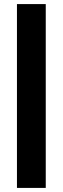

<svg xmlns="http://www.w3.org/2000/svg" viewBox="-20 -820 307 940"><path d="M204 -800H63V100H204Z"/></svg>

Font: Righteous
Style: Regular
Weight: 400
Designer: Astigmatic (AOETI)
Foundry: Astigmatic (AOETI)
Version: Version 1.000